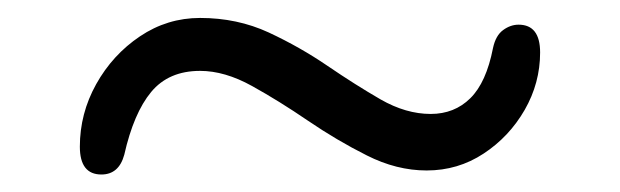

<svg xmlns="http://www.w3.org/2000/svg" viewBox="-20 -456 691 214"><path d="M455.5 -266Q422 -266 388.8 -282.8Q355.5 -299.5 323.2 -321.5Q291 -343.5 260.8 -360.2Q230.5 -377 203 -377Q168 -377 148.5 -353.5Q129 -330 118.5 -283.5Q112.5 -261.5 93 -261.5Q69 -261.5 69 -292.5Q69 -329.5 87.2 -362.2Q105.5 -395 136 -415.5Q166.5 -436 203 -436Q244.5 -436 279.5 -419.8Q314.5 -403.5 345.2 -382.5Q376 -361.5 404.2 -345.2Q432.5 -329 460 -329Q486.5 -329 504.2 -346.5Q522 -364 529.5 -402.5Q532.5 -416.5 540.8 -422.5Q549 -428.5 558 -428.5Q582 -428.5 582 -397.5Q582 -363.5 564.8 -333.5Q547.5 -303.5 519 -284.8Q490.5 -266 455.5 -266Z"/></svg>

Font: Fraunces 9pt SuperSoft Light
Style: Regular
Weight: 300
Version: Version 1.000;[b76b70a41]